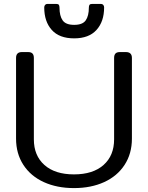

<svg xmlns="http://www.w3.org/2000/svg" viewBox="-20 -946 756 981"><path d="M206 -908Q206 -916 210.5 -921Q215 -926 222 -926H267Q277 -926 280.5 -921.5Q284 -917 284 -907Q284 -865 300 -842Q316 -819 359 -819Q402 -819 418 -842Q434 -865 434 -907Q434 -917 437.5 -921.5Q441 -926 451 -926H496Q503 -926 507.5 -921Q512 -916 512 -908Q512 -836 473 -793Q434 -750 359 -750Q283 -750 244.5 -793Q206 -836 206 -908ZM62 -238V-650Q62 -680 92 -680H123Q139 -680 146 -672.5Q153 -665 153 -650V-234Q153 -151 207 -103Q261 -55 358 -55Q455 -55 509 -103Q563 -151 563 -234V-650Q563 -665 570 -672.5Q577 -680 593 -680H623Q654 -680 654 -650V-238Q654 -161 616.5 -103.5Q579 -46 512 -15.5Q445 15 358 15Q271 15 204 -15.5Q137 -46 99.5 -103.5Q62 -161 62 -238Z"/></svg>

Font: Mitr Light
Style: Regular
Weight: 300
Designer: Thanarat Vachiruckul
Foundry: Cadson Demak
Version: Version 1.002